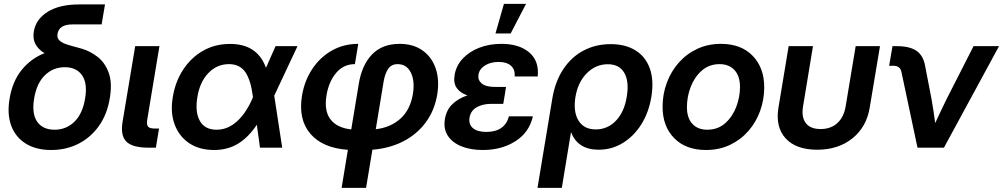

<svg xmlns="http://www.w3.org/2000/svg" viewBox="-20 -750 5093 975"><path d="M239.7 11.7Q163.6 11.7 111.6 -20.3Q59.6 -52.2 37.4 -110.8Q15.1 -169.4 28.8 -249.5Q43 -336.4 90.1 -394.8Q137.2 -453.1 206.1 -480Q174.3 -499 159.9 -526.4Q145.5 -553.7 151.9 -590.8Q162.1 -652.3 221.9 -689.9Q281.7 -727.5 382.3 -727.5H513.2L496.1 -626H347.7Q279.8 -626 272 -577.6Q268.6 -557.1 281.5 -544.9Q294.4 -532.7 316.4 -525.4Q338.4 -518.1 362.8 -511.7Q371.1 -509.3 379.6 -507.1Q388.2 -504.9 396.5 -502.4Q438 -490.2 475.3 -461.4Q512.7 -432.6 531.7 -381.6Q550.8 -330.6 537.6 -251.5Q524.4 -169.9 482.7 -110.8Q440.9 -51.8 378.4 -20Q315.9 11.7 239.7 11.7ZM256.8 -91.3Q316.4 -91.3 357.9 -131.8Q399.4 -172.4 412.1 -249.5Q425.3 -326.7 396.7 -367.7Q368.2 -408.7 309.1 -408.7Q250 -408.7 208 -367.9Q166 -327.1 153.3 -249.5Q140.6 -172.4 168.9 -131.8Q197.3 -91.3 256.8 -91.3Z M735.8 0Q653.3 0 622.1 -30.5Q590.8 -61 602.5 -131.8L666.5 -515.6H789.6L728 -144Q723.6 -116.7 731.9 -106.9Q740.2 -97.2 767.1 -97.2H787.6L771.5 0Z M1066.9 11.7Q992.2 11.7 940.7 -22.9Q889.2 -57.6 866.7 -118.4Q844.2 -179.2 857.4 -256.8Q870.1 -335.4 910.2 -396.5Q950.2 -457.5 1011 -492.2Q1071.8 -526.9 1148.4 -526.9Q1287.1 -526.9 1330.6 -405.8L1379.4 -515.6H1490.7L1372.6 -264.2L1413.1 0H1300.3L1284.2 -116.7Q1242.7 -53.7 1189.9 -21Q1137.2 11.7 1066.9 11.7ZM1264.6 -255.9 1264.2 -259.3Q1253.9 -342.3 1226.1 -383.3Q1198.2 -424.3 1142.6 -424.3Q1081.5 -424.3 1038.1 -378.9Q994.6 -333.5 982.4 -257.8Q969.7 -181.6 994.6 -136.5Q1019.5 -91.3 1080.1 -91.3Q1136.7 -91.3 1183.8 -134Q1231 -176.8 1264.6 -255.9Z M1714.8 204.1 1746.6 10.7Q1618.2 2 1555.9 -71Q1493.7 -144 1513.7 -265.1Q1526.4 -340.3 1565.7 -399.7Q1605 -459 1665 -493.2Q1725.1 -527.3 1799.3 -527.3L1782.2 -424.3Q1724.6 -424.3 1687.3 -380.1Q1649.9 -335.9 1638.2 -267.1Q1625 -187 1658.2 -143.8Q1691.4 -100.6 1763.7 -92.8L1802.2 -325.7Q1817.9 -420.4 1869.6 -473.9Q1921.4 -527.3 2009.3 -527.3Q2078.6 -527.3 2125.7 -493.9Q2172.9 -460.4 2192.6 -402.1Q2212.4 -343.8 2200.2 -269Q2186.5 -188.5 2141.8 -128.2Q2097.2 -67.9 2027.8 -32.2Q1958.5 3.4 1871.1 10.3L1838.9 204.1ZM1888.2 -93.8Q1963.9 -102.5 2013.7 -147.7Q2063.5 -192.9 2076.7 -272.5Q2087.4 -338.9 2066.2 -381.6Q2044.9 -424.3 1999.5 -424.3Q1967.3 -424.3 1951.2 -400.4Q1935.1 -376.5 1928.2 -336.4Z M2431.2 11.7Q2370.1 11.7 2323.7 -6.8Q2277.3 -25.4 2254.2 -60.5Q2231 -95.7 2239.3 -145.5Q2247.1 -192.4 2277.6 -221.4Q2308.1 -250.5 2353.5 -265.6Q2316.4 -278.3 2299.1 -303.5Q2281.7 -328.6 2288.6 -369.6Q2296.4 -416.5 2329.6 -452.1Q2362.8 -487.8 2413.8 -507.6Q2464.8 -527.3 2525.9 -527.3Q2616.7 -527.3 2667.7 -483.6Q2718.8 -439.9 2710.4 -361.8H2593.3Q2596.7 -396 2575.2 -415.8Q2553.7 -435.5 2511.7 -435.5Q2471.2 -435.5 2442.6 -417.5Q2414.1 -399.4 2409.7 -370.6Q2405.3 -344.7 2425.5 -326.7Q2445.8 -308.6 2493.7 -308.6H2549.8L2545.4 -283.7H2545.9L2535.6 -222.7H2475.1Q2430.7 -222.7 2400.4 -205.1Q2370.1 -187.5 2364.3 -152.8Q2358.9 -118.7 2381.6 -99.4Q2404.3 -80.1 2449.2 -80.1Q2543 -80.1 2564.5 -159.2H2686Q2668 -78.1 2597.9 -33.2Q2527.8 11.7 2431.2 11.7ZM2496.1 -580.1 2539.1 -730.5H2651.4L2573.2 -580.1Z M2709.5 204.1 2784.2 -246.6Q2798.8 -336.4 2840.6 -398.9Q2882.3 -461.4 2944.1 -493.7Q3005.9 -525.9 3081.1 -525.9Q3156.2 -525.9 3207.5 -493.9Q3258.8 -461.9 3280 -401.9Q3301.3 -341.8 3287.6 -257.8Q3274.4 -178.2 3236.3 -117.9Q3198.2 -57.6 3142.3 -23.7Q3086.4 10.3 3020 10.3Q2914.6 10.3 2880.4 -77.6H2879.4L2833 204.1ZM3005.4 -92.8Q3065.4 -92.8 3107.9 -137.2Q3150.4 -181.6 3162.6 -258.3Q3175.8 -335 3150.6 -379.4Q3125.5 -423.8 3066.4 -423.8Q3005.9 -423.8 2960.4 -378.7Q2915 -333.5 2902.3 -258.3Q2890.1 -182.6 2917.7 -137.7Q2945.3 -92.8 3005.4 -92.8Z M3564.9 11.7Q3462.9 11.7 3403.8 -48.3Q3344.7 -108.4 3344.7 -207.5Q3344.7 -271.5 3366 -329.1Q3387.2 -386.7 3426.5 -431.4Q3465.8 -476.1 3520.3 -501.7Q3574.7 -527.3 3640.6 -527.3Q3743.2 -527.3 3802 -466.8Q3860.8 -406.2 3860.8 -307.1Q3860.8 -244.1 3840.1 -186.8Q3819.3 -129.4 3780.3 -84.7Q3741.2 -40 3686.8 -14.2Q3632.3 11.7 3564.9 11.7ZM3571.3 -91.3Q3625.5 -91.3 3662.6 -124.3Q3699.7 -157.2 3718.8 -207.3Q3737.8 -257.3 3737.8 -308.6Q3737.8 -363.8 3710 -394Q3682.1 -424.3 3634.3 -424.3Q3581.1 -424.3 3543.9 -391.6Q3506.8 -358.9 3487.5 -308.8Q3468.3 -258.8 3468.3 -205.6Q3468.3 -151.4 3495.8 -121.3Q3523.4 -91.3 3571.3 -91.3Z M4129.9 10.3Q4022 10.3 3969.5 -47.4Q3917 -105 3933.1 -203.6L3984.9 -515.6H4108.4L4058.1 -210.4Q4048.8 -155.8 4071.8 -125.2Q4094.7 -94.7 4147 -94.7Q4199.2 -94.7 4232.4 -125.2Q4265.6 -155.8 4274.4 -210.4L4325.2 -515.6H4448.7L4396.5 -203.6Q4380.4 -105 4308.6 -47.4Q4236.8 10.3 4129.9 10.3Z M4639.2 0 4557.6 -384.8Q4551.3 -416 4516.6 -416H4495.1L4512.2 -515.6H4534.7Q4600.6 -515.6 4635 -491.2Q4669.4 -466.8 4678.2 -413.6L4710.4 -247.1Q4715.8 -216.3 4720.5 -185.8Q4725.1 -155.3 4729 -125Q4743.2 -155.8 4757.6 -186Q4772 -216.3 4787.1 -247.1L4923.8 -515.6H5053.2L4773.4 0Z"/></svg>

Font: Inter Display SemiBold
Style: Italic
Weight: 600
Italic angle: -9.39999°
Designer: Rasmus Andersson
Foundry: rsms
Version: Version 4.000;git-a52131595